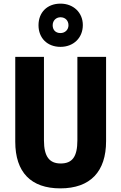

<svg xmlns="http://www.w3.org/2000/svg" viewBox="-20 -1027 667 1057"><path d="M313 -769C385 -769 436 -819 436 -889C436 -958 384 -1007 313 -1007C240 -1007 192 -959 192 -888C192 -818 240 -769 313 -769ZM313 -845C285 -845 270 -863 270 -888C270 -914 289 -932 313 -932C339 -932 357 -914 357 -888C357 -863 338 -845 313 -845ZM564 -250V-714H406V-255C406 -164 378 -127 314 -127C253 -127 222 -164 222 -254V-714H64V-247C64 -78 151 10 312 10C478 10 564 -83 564 -250Z"/></svg>

Font: Noto Sans Lao Looped Condensed ExtraBold
Style: Regular
Weight: 800
Width: 3
Designer: Mark Frömberg, Ben Mitchell
Foundry: The Fontpad Ltd
Version: Version 1.002